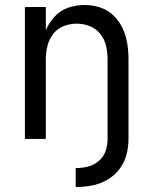

<svg xmlns="http://www.w3.org/2000/svg" viewBox="-20 -558 616 771"><path d="M284 193Q317 193 349 187Q381 181 410 164.5Q439 148 459 122Q479 96 487.5 64.5Q496 33 496 0V-320Q496 -352 491 -383.5Q486 -415 472.5 -444Q459 -473 436 -495.5Q413 -518 382.5 -528Q352 -538 320 -538Q287 -538 255 -527.5Q223 -517 200 -492Q177 -467 164 -437V-530H80V0H164V-320Q164 -347 170.5 -373.5Q177 -400 193.5 -421.5Q210 -443 235.5 -453Q261 -463 288 -463Q315 -463 340.5 -453Q366 -443 383 -421.5Q400 -400 406 -373.5Q412 -347 412 -320V0Q412 25 404 48.5Q396 72 376.5 88.5Q357 105 333 111Q309 117 284 117Z"/></svg>

Font: Iosevka SS01 Extended
Style: Regular
Weight: 400
Width: 7
Monospace: yes
Designer: Belleve Invis
Foundry: Belleve Invis
Version: Version 3.4.7; ttfautohint (v1.8.3)